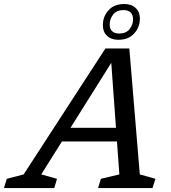

<svg xmlns="http://www.w3.org/2000/svg" viewBox="-83 -962 877 982"><path d="M206 -238.5 228.5 -308.5H568L544.5 -238.5ZM632 -70 712 -47.5 697 0H418.5L433 -47.5L527.5 -70L484.5 -662H499.5L128 -70L208.5 -47.5L194.5 0H-63L-48 -47.5L38 -70L456 -714H578.5ZM553 -941.5Q589.5 -941.5 611 -921Q632.5 -900.5 632.5 -867.5Q632.5 -823 603.2 -790.8Q574 -758.5 522.5 -758.5Q485.5 -758.5 464.2 -779Q443 -799.5 443 -832.5Q443 -877.5 472 -909.5Q501 -941.5 553 -941.5ZM526.5 -790.5Q562 -790.5 579.8 -813.2Q597.5 -836 597.5 -863.5Q597.5 -886 585 -898.2Q572.5 -910.5 549 -910.5Q513.5 -910.5 495.8 -887.8Q478 -865 478 -836Q478 -814.5 490.5 -802.5Q503 -790.5 526.5 -790.5Z"/></svg>

Font: Newsreader 7pt
Style: Italic
Weight: 400
Italic angle: -17°
Designer: Hugues Gentile
Foundry: Production Type
Version: Version 1.003